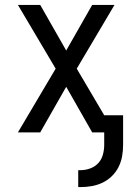

<svg xmlns="http://www.w3.org/2000/svg" viewBox="-20 -540 540 783"><path d="M299 223V154H308Q328 154 347.5 147Q367 140 380.5 125.5Q394 111 399.5 91Q405 71 405 51V0H356L250 -186L144 0H53L207 -260L53 -520H144L250 -334L356 -520H447L293 -260L405 -70H482V51Q482 74 478 97Q474 120 463.5 141Q453 162 436 178.5Q419 195 398 205Q377 215 354 219Q331 223 308 223Z"/></svg>

Font: Iosevka Fuck
Style: Regular
Weight: 400
Monospace: yes
Designer: Belleve Invis
Foundry: Belleve Invis
Version: Version 28.0.7; ttfautohint (v1.8.3)